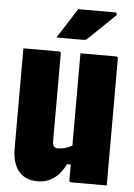

<svg xmlns="http://www.w3.org/2000/svg" viewBox="-62 -983 724 1039"><g transform="rotate(5 300.0 -463.5)"><path d="M182 10Q114 10 78.5 -33.5Q43 -77 43 -158V-700H236Q247 -700 247 -689V-211Q247 -177 276 -177Q291 -177 310.5 -181.5Q330 -186 353 -198V-700H546Q557 -700 557 -689V0H364Q353 0 353 -11V-96H333Q281 10 182 10ZM320 -937H521Q527 -937 529.5 -931Q532 -925 527 -920Q501 -895 480.5 -875Q460 -855 437.5 -833.5Q415 -812 383 -781Q376 -774 362 -774H216Q243 -816 268 -855Q293 -894 320 -937Z"/></g></svg>

Font: Recursive Mn Lnr St Blk
Style: Regular
Weight: 900
Monospace: yes
Version: Version 1.079;hotconv 1.0.112;makeotfexe 2.5.65598; ttfautoh